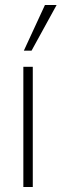

<svg xmlns="http://www.w3.org/2000/svg" viewBox="-20 -753 248 773"><path d="M74 0V-484H112V0ZM76 -549 161 -733H208L107 -549Z"/></svg>

Font: Nunito Sans 12pt ExtraLight Condensed
Style: Regular
Weight: 200
Width: 3
Version: Version 3.101;gftools[0.9.27]